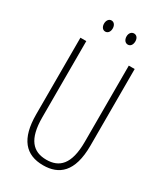

<svg xmlns="http://www.w3.org/2000/svg" viewBox="-218 -1042 929 1076"><g transform="rotate(30 246.5 -503.5)"><path d="M146 -915C146 -894 157 -879 174 -879C190 -879 202 -893 202 -915C202 -937 190 -951 174 -951C157 -951 146 -935 146 -915ZM291 -916C291 -894 303 -879 320 -879C337 -879 348 -894 348 -916C348 -938 336 -951 320 -951C303 -951 291 -936 291 -916ZM422 -284V-780H384V-287C384 -139 329 -92 247 -92C160 -92 109 -145 109 -287V-780H71V-284C71 -126 133 -56 247 -56C348 -56 422 -112 422 -284Z"/></g></svg>

Font: Noto Sans Malayalam UI ExtraCondensed ExtraLight
Style: Regular
Weight: 200
Width: 2
Designer: Jelle Bosma - Monotype Design Team
Foundry: Monotype Imaging Inc.
Version: Version 2.104